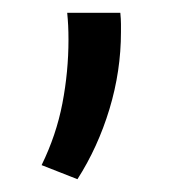

<svg xmlns="http://www.w3.org/2000/svg" viewBox="-20 -121 286 300"><path d="M101 159 45 137Q68 90 77.5 40.5Q87 -9 87 -59Q87 -71 86.5 -81Q86 -91 85 -101H168Q169 -91 169 -83.5Q169 -76 169 -71Q169 -10 151 49.5Q133 109 101 159Z"/></svg>

Font: Ubuntu Sans
Style: Regular
Weight: 400
Designer: Dalton Maag Ltd
Foundry: Dalton Maag Ltd
Version: Version 1.006; ttfautohint (v1.8.4.7-5d5b)